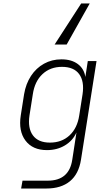

<svg xmlns="http://www.w3.org/2000/svg" viewBox="-20 -900 640 1100"><path d="M101 180 109 135H254Q376 135 394 15L401 -30L418 -141Q397 -94 352 -67Q307 -40 249 -40Q167 -40 126 -94.5Q85 -149 99 -239L118 -360Q128 -420 157.5 -465Q187 -510 232 -535Q277 -560 332 -560Q390 -560 426 -533Q462 -506 469 -459L483 -550H533L444 15Q431 97 380.5 138.5Q330 180 246 180ZM266 -83Q334 -83 378.5 -124.5Q423 -166 434 -239L453 -360Q464 -434 433.5 -475.5Q403 -517 335 -517Q268 -517 223.5 -475.5Q179 -434 168 -360L149 -239Q138 -166 168.5 -124.5Q199 -83 266 -83ZM494 -880 362 -645H293L445 -880Z"/></svg>

Font: NKDuy Mono Thin
Style: Italic
Weight: 100
Italic angle: -9°
Monospace: yes
Designer: NKDuy
Foundry: NKDuy
Version: Version 2.251; ttfautohint (v1.8.4.7-5d5b)